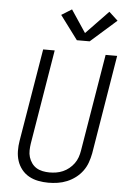

<svg xmlns="http://www.w3.org/2000/svg" viewBox="-63 -1024 727 1078"><g transform="rotate(5 300.0 -485.0)"><path d="M251 8Q222 8 193.5 2.5Q165 -3 141 -16.5Q117 -30 100 -51.5Q83 -73 74.5 -99Q66 -125 65.5 -154.5Q65 -184 70 -213L157 -735H222L134 -203Q131 -184 130.5 -164Q130 -144 135.5 -126Q141 -108 152 -92.5Q163 -77 178.5 -67.5Q194 -58 213.5 -54Q233 -50 252 -50Q271 -50 290 -53Q309 -56 327.5 -64Q346 -72 362 -85Q378 -98 390 -114.5Q402 -131 408.5 -149.5Q415 -168 418 -187L509 -735H574L482 -177Q477 -151 468 -125.5Q459 -100 442.5 -77.5Q426 -55 403.5 -38Q381 -21 355.5 -10.5Q330 0 303.5 4Q277 8 251 8ZM341 -803 241 -937 299 -973 383 -847 509 -978 559 -932 413 -803Z"/></g></svg>

Font: Iosevka Curly Light Extended
Style: Italic
Weight: 300
Width: 7
Italic angle: -9°
Monospace: yes
Designer: Belleve Invis
Foundry: Belleve Invis
Version: Version 11.1.0; ttfautohint (v1.8.3)